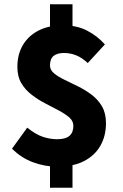

<svg xmlns="http://www.w3.org/2000/svg" viewBox="-20 -765 574 895"><path d="M246 12Q191 12 135.5 -8Q80 -28 36 -72L107 -170Q145 -139 179 -127.5Q213 -116 246 -116Q286 -116 304 -132Q322 -148 322 -178Q322 -201 303 -217.5Q284 -234 254 -250Q224 -266 191 -283Q158 -300 128 -323Q98 -346 79.5 -377Q61 -408 61 -453Q61 -512 87 -555.5Q113 -599 160.5 -623Q208 -647 273 -647Q338 -647 385.5 -622.5Q433 -598 469 -558L389 -471Q364 -495 336.5 -506.5Q309 -518 278 -518Q247 -518 230 -504.5Q213 -491 213 -460Q213 -439 231.5 -423.5Q250 -408 280 -393.5Q310 -379 343.5 -362.5Q377 -346 407 -323.5Q437 -301 455.5 -269Q474 -237 474 -191Q474 -132 448.5 -86.5Q423 -41 372.5 -14.5Q322 12 246 12ZM213 110V-54H318V110ZM213 -598V-745H318V-598Z"/></svg>

Font: Source Sans 3 ExtraBold
Style: Regular
Weight: 800
Designer: Paul D. Hunt
Foundry: Adobe
Version: Version 3.052;hotconv 1.1.0;makeotfexe 2.6.0